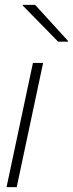

<svg xmlns="http://www.w3.org/2000/svg" viewBox="-20 -773 301 793"><path d="M158 -513H116L7 0H49ZM74 -750 220 -601H261V-604L125 -753H74Z"/></svg>

Font: Nacelle UltraLight
Style: Italic
Weight: 200
Italic angle: -12°
Designer: Sora Sagano
Foundry: Sora Sagano
Version: Version 1.000;FEAKit 1.0